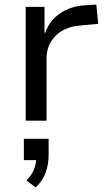

<svg xmlns="http://www.w3.org/2000/svg" viewBox="-20 -526 473 837"><path d="M92 0V-496H174V-383H177Q196 -436 241.5 -467.5Q287 -499 351 -503L400 -506L408 -422L332 -415Q262 -410 222.5 -370Q183 -330 183 -272V0ZM136 291 95 261Q119 237 128.5 211.5Q138 186 138 160L155 172H84V79H192V149Q192 191 179 226.5Q166 262 136 291Z"/></svg>

Font: Nunito Sans 7pt
Style: Regular
Weight: 400
Designer: Vernon Adams
Foundry: Vernon Adams
Version: Version 3.101;gftools[0.9.27]